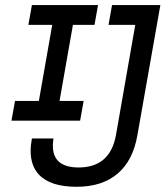

<svg xmlns="http://www.w3.org/2000/svg" viewBox="-20 -713 641 743"><path d="M276.4 9.8Q174.3 9.8 130.4 -37.6Q98.6 -71.8 98.6 -128.9Q98.6 -151.4 103.5 -177.2H187Q184.6 -162.1 184.6 -148.9Q184.6 -64.9 284.2 -64.9Q405.8 -64.9 428.7 -189.9L503.4 -616.7H399.9L413.6 -693.4H600.6L511.7 -189.9Q494.6 -91.3 434.8 -40.8Q375 9.8 276.4 9.8ZM24.4 -246.1 38.1 -322.3H130.4L182.1 -616.7H89.8L103.5 -693.4H359.4L345.7 -616.7H262.2L210.4 -322.3H303.7L290 -246.1Z"/></svg>

Font: CaskaydiaCove NFP SemiLight
Style: Italic
Weight: 350
Italic angle: -10°
Designer: Aaron Bell
Foundry: Saja Typeworks
Version: Version 2111.001; VTT 6.35;Nerd Fonts 3.1.1